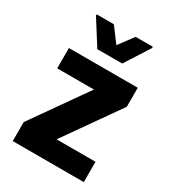

<svg xmlns="http://www.w3.org/2000/svg" viewBox="-175 -806 808 901"><g transform="rotate(30 229.5 -356.0)"><path d="M37 0V-103L246 -400H47V-510H420V-407L211 -110H422V0ZM165 -572 81 -705V-712H174L233 -633L292 -712H385V-705L300 -572Z"/></g></svg>

Font: Saira SemiCondensed
Style: Bold
Weight: 700
Width: 4
Designer: Hector Gatti with collaboration of the Omnibus-Type team
Foundry: Omnibus-Type
Version: Version 1.101